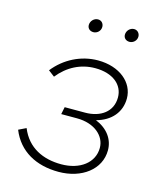

<svg xmlns="http://www.w3.org/2000/svg" viewBox="-108 -780 719 863"><g transform="rotate(15 252.0 -348.0)"><path d="M246 6C354 6 436 -56 436 -145C436 -196 405 -239 349 -262C417 -280 458 -328 458 -392C458 -466 390 -524 289 -524C210 -524 136 -486 87 -424L116 -402C159 -456 218 -487 286 -487C368 -487 418 -445 418 -386C418 -319 364 -282 293 -282H198L191 -248H264C347 -248 398 -201 398 -146C398 -77 336 -30 249 -30C165 -30 91 -63 57 -147L22 -130C59 -38 142 6 246 6ZM235 -641C252 -641 268 -655 268 -674C268 -689 258 -702 241 -702C223 -702 207 -686 207 -667C207 -652 218 -641 235 -641ZM403 -641C420 -641 436 -655 436 -674C436 -689 425 -702 409 -702C391 -702 375 -686 375 -667C375 -652 386 -641 403 -641Z"/></g></svg>

Font: Fixel Display ExtraLight
Style: Italic
Weight: 200
Italic angle: -10°
Designer: AlfaBravo + MacPaw
Foundry: Kyrylo Tkachov, Marchela Mozhyna, Serhii Makarenko, Maria Weinstein, Zakhar Kryvoshyya
Version: Version 1.210;Glyphs 3.2 (3217)